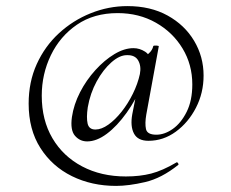

<svg xmlns="http://www.w3.org/2000/svg" viewBox="-20 -513 759 630"><path d="M414 -138 432 -229 450 -242Q427 -187 395.5 -143Q364 -99 330.5 -74Q297 -49 266 -49Q242 -49 226 -67.5Q210 -86 216 -129Q222 -170 242.5 -210Q263 -250 293 -283Q323 -316 355.5 -335.5Q388 -355 418 -355Q438 -355 456 -343.5Q474 -332 476 -306L447 -325Q456 -327 468 -337.5Q480 -348 483 -362Q485 -364 493 -363.5Q501 -363 501 -361L460 -137Q455 -108 459 -89.5Q463 -71 493 -71Q520 -71 547 -90Q574 -109 592.5 -146Q611 -183 611 -236Q611 -301 579 -354Q547 -407 491.5 -438.5Q436 -470 366 -470Q288 -470 232.5 -432Q177 -394 147 -332Q117 -270 117 -199Q117 -119 152 -59.5Q187 0 249.5 33Q312 66 393 66Q439 66 476 56.5Q513 47 559 20Q561 18 564 22Q567 26 565 28Q510 72 456 84.5Q402 97 361 97Q281 97 216 65Q151 33 112.5 -27.5Q74 -88 74 -173Q74 -244 100.5 -302.5Q127 -361 173 -403.5Q219 -446 277.5 -469.5Q336 -493 398 -493Q474 -493 530 -462Q586 -431 617 -379Q648 -327 648 -265Q648 -208 623 -159.5Q598 -111 557 -81Q516 -51 467 -51Q432 -51 419.5 -75Q407 -99 414 -138ZM293 -88Q313 -88 335.5 -104Q358 -120 379 -146.5Q400 -173 416 -205.5Q432 -238 439 -270Q444 -296 433.5 -314.5Q423 -333 396 -332Q372 -332 345 -308Q318 -284 297 -245.5Q276 -207 268 -161Q263 -127 267.5 -107.5Q272 -88 293 -88Z"/></svg>

Font: Cormorant Infant Light
Style: Regular
Weight: 400
Version: Version 4.001